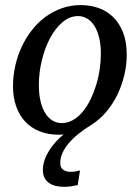

<svg xmlns="http://www.w3.org/2000/svg" viewBox="-20 -514 546 750"><path d="M374 -304.2Q374 -339.8 367.2 -367.2Q360.4 -394.5 348.6 -413.1Q336.9 -431.6 320.6 -441.4Q304.2 -451.2 285.2 -451.2Q252.4 -451.2 224.4 -427.5Q196.3 -403.8 175.8 -365.5Q155.3 -327.1 143.6 -279.1Q131.8 -231 131.8 -182.1Q131.8 -145 138.7 -117.2Q145.5 -89.4 157.7 -70.6Q169.9 -51.8 186 -42.5Q202.1 -33.2 221.2 -33.2Q244.6 -33.2 265.4 -45.2Q286.1 -57.1 303 -77.4Q319.8 -97.7 333 -124.5Q346.2 -151.4 355.5 -181.4Q364.7 -211.4 369.4 -243.2Q374 -274.9 374 -304.2ZM475.1 -299.8Q475.1 -261.2 465.8 -221.4Q456.5 -181.6 439 -145Q421.4 -108.4 395.5 -77.6Q369.6 -46.9 336.9 -26.4Q309.1 -9.3 286.6 8.8Q264.2 26.9 248.3 45.7Q232.4 64.5 223.9 84Q215.3 103.5 215.3 123Q215.3 141.1 227.1 149.2Q238.8 157.2 255.4 157.2Q265.1 157.2 274.2 155.8Q283.2 154.3 292.5 151.9L283.7 209Q271 211.9 257.1 213.9Q243.2 215.8 229.5 215.8Q213.4 215.8 198.5 212.4Q183.6 209 172.4 201.4Q161.1 193.8 154.3 181.2Q147.5 168.5 147.5 149.9Q147.5 129.9 154.3 110.6Q161.1 91.3 172.4 73.5Q183.6 55.7 198.2 39.8Q212.9 23.9 228.5 11.2Q223.6 11.7 218.8 12Q213.9 12.2 209 12.2Q168 12.2 134.8 -1Q101.6 -14.2 78.6 -38.8Q55.7 -63.5 43.2 -98.4Q30.8 -133.3 30.8 -176.8Q30.8 -217.3 39.6 -256.6Q48.3 -295.9 64.7 -331.1Q81.1 -366.2 104.5 -396.2Q127.9 -426.3 157.5 -448Q187 -469.7 221.9 -481.9Q256.8 -494.1 295.9 -494.1Q332 -494.1 364.5 -482.9Q397 -471.7 421.6 -447.8Q446.3 -423.8 460.7 -387.2Q475.1 -350.6 475.1 -299.8Z"/></svg>

Font: Charis SIL Eur
Style: Italic
Weight: 400
Italic angle: -11°
Foundry: SIL International
Version: Version 5.000